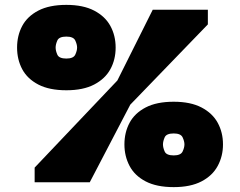

<svg xmlns="http://www.w3.org/2000/svg" viewBox="-20 -747 984 787"><path d="M252 -377Q182 -377 137 -400.5Q92 -424 71 -463.5Q50 -503 50 -552Q50 -601 71 -640.5Q92 -680 137 -703.5Q182 -727 252 -727Q321 -727 366 -703.5Q411 -680 432.5 -640.5Q454 -601 454 -552Q454 -503 432.5 -463.5Q411 -424 366 -400.5Q321 -377 252 -377ZM122 0V-60L461 -417L606 -707H832V-647L514 -318L348 0ZM252 -507Q281 -507 288.5 -523Q296 -539 296 -552Q296 -565 288.5 -581Q281 -597 252 -597Q222 -597 215 -581Q208 -565 208 -552Q208 -539 215 -523Q222 -507 252 -507ZM692 20Q622 20 577 -3.5Q532 -27 511 -67Q490 -107 490 -155Q490 -204 511 -243.5Q532 -283 577 -306.5Q622 -330 692 -330Q761 -330 806 -306.5Q851 -283 872.5 -243.5Q894 -204 894 -155Q894 -107 872.5 -67Q851 -27 806 -3.5Q761 20 692 20ZM692 -110Q721 -110 728.5 -126Q736 -142 736 -155Q736 -168 728.5 -184Q721 -200 692 -200Q662 -200 655 -184Q648 -168 648 -155Q648 -142 655 -126Q662 -110 692 -110Z"/></svg>

Font: Rowdies
Style: Bold
Weight: 700
Designer: Jaikishan Patel
Version: Version 1.000; ttfautohint (v1.8.3)